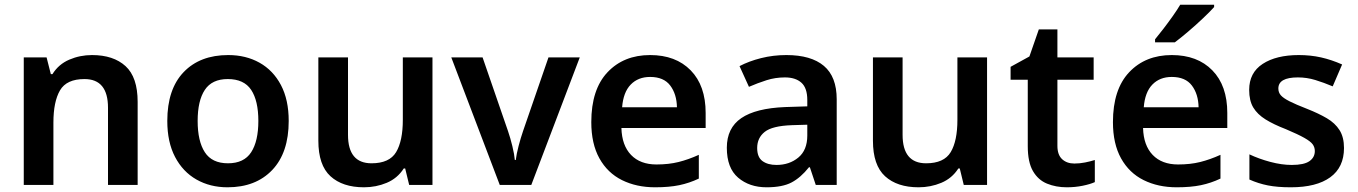

<svg xmlns="http://www.w3.org/2000/svg" viewBox="-20 -786 5772 816"><path d="M371 -552Q462 -552 513.5 -505Q565 -458 565 -353V0H439V-328Q439 -450 339 -450Q263 -450 235 -402Q207 -354 207 -265V0H81V-542H178L196 -471H203Q229 -513 274.5 -532.5Q320 -552 371 -552Z M1207 -272Q1207 -137 1137 -63.5Q1067 10 947 10Q873 10 815 -23Q757 -56 724 -119Q691 -182 691 -272Q691 -407 760.5 -479.5Q830 -552 950 -552Q1025 -552 1083 -519.5Q1141 -487 1174 -424.5Q1207 -362 1207 -272ZM820 -272Q820 -186 850.5 -139Q881 -92 949 -92Q1017 -92 1047.5 -139Q1078 -186 1078 -272Q1078 -358 1047.5 -404Q1017 -450 948 -450Q881 -450 850.5 -404Q820 -358 820 -272Z M1818 -542V0H1719L1702 -70H1696Q1669 -28 1623.5 -9Q1578 10 1527 10Q1436 10 1384.5 -37Q1333 -84 1333 -188V-542H1459V-213Q1459 -92 1559 -92Q1635 -92 1663.5 -139.5Q1692 -187 1692 -277V-542Z M2104 0 1898 -542H2031L2139 -229Q2149 -200 2157.5 -165Q2166 -130 2168 -106H2172Q2175 -131 2184 -165.5Q2193 -200 2203 -229L2311 -542H2444L2238 0Z M2743 -552Q2852 -552 2915.5 -487Q2979 -422 2979 -306V-242H2621Q2623 -168 2662 -127.5Q2701 -87 2770 -87Q2822 -87 2864 -97.5Q2906 -108 2950 -128V-27Q2910 -8 2867 1Q2824 10 2764 10Q2685 10 2623.5 -20.5Q2562 -51 2527.5 -113Q2493 -175 2493 -267Q2493 -406 2562 -479Q2631 -552 2743 -552ZM2743 -459Q2692 -459 2660.5 -426.5Q2629 -394 2624 -330H2857Q2856 -386 2828.5 -422.5Q2801 -459 2743 -459Z M3322 -552Q3427 -552 3481.5 -506Q3536 -460 3536 -364V0H3447L3422 -75H3418Q3383 -31 3344 -10.5Q3305 10 3238 10Q3165 10 3117 -31Q3069 -72 3069 -158Q3069 -242 3130.5 -284Q3192 -326 3317 -331L3411 -334V-361Q3411 -412 3386 -434.5Q3361 -457 3316 -457Q3275 -457 3237.5 -445Q3200 -433 3163 -417L3123 -505Q3163 -526 3214.5 -539Q3266 -552 3322 -552ZM3345 -254Q3262 -251 3230 -225.5Q3198 -200 3198 -157Q3198 -118 3220.5 -101.5Q3243 -85 3280 -85Q3335 -85 3373 -116.5Q3411 -148 3411 -210V-256Z M4175 -542V0H4076L4059 -70H4053Q4026 -28 3980.5 -9Q3935 10 3884 10Q3793 10 3741.5 -37Q3690 -84 3690 -188V-542H3816V-213Q3816 -92 3916 -92Q3992 -92 4020.5 -139.5Q4049 -187 4049 -277V-542Z M4546 -91Q4569 -91 4591.5 -95.5Q4614 -100 4633 -106V-12Q4613 -3 4581 3.5Q4549 10 4514 10Q4468 10 4430 -5.5Q4392 -21 4370 -59Q4348 -97 4348 -165V-447H4275V-502L4355 -546L4395 -661H4474V-542H4628V-447H4474V-166Q4474 -128 4494 -109.5Q4514 -91 4546 -91Z M4960 -552Q5069 -552 5132.5 -487Q5196 -422 5196 -306V-242H4838Q4840 -168 4879 -127.5Q4918 -87 4987 -87Q5039 -87 5081 -97.5Q5123 -108 5167 -128V-27Q5127 -8 5084 1Q5041 10 4981 10Q4902 10 4840.5 -20.5Q4779 -51 4744.5 -113Q4710 -175 4710 -267Q4710 -406 4779 -479Q4848 -552 4960 -552ZM4960 -459Q4909 -459 4877.5 -426.5Q4846 -394 4841 -330H5074Q5073 -386 5045.5 -422.5Q5018 -459 4960 -459ZM5140 -756Q5124 -738 5093.5 -709Q5063 -680 5030 -652Q4997 -624 4973 -606H4889V-619Q4904 -637 4924 -663Q4944 -689 4963.5 -716.5Q4983 -744 4996 -766H5140Z M5692 -157Q5692 -75 5633.5 -32.5Q5575 10 5466 10Q5409 10 5368.5 2Q5328 -6 5290 -23V-130Q5330 -111 5378.5 -98Q5427 -85 5470 -85Q5522 -85 5545 -101Q5568 -117 5568 -144Q5568 -160 5559 -172.5Q5550 -185 5523.5 -200Q5497 -215 5445 -237Q5393 -257 5358.5 -278.5Q5324 -300 5306.5 -329Q5289 -358 5289 -404Q5289 -477 5346.5 -514.5Q5404 -552 5500 -552Q5550 -552 5594.5 -542Q5639 -532 5684 -512L5644 -419Q5606 -435 5570 -446Q5534 -457 5496 -457Q5413 -457 5413 -410Q5413 -393 5423.5 -381Q5434 -369 5460.5 -355.5Q5487 -342 5536 -323Q5584 -304 5619 -283.5Q5654 -263 5673 -233Q5692 -203 5692 -157Z"/></svg>

Font: Noto Sans Ethiopic SemiBold
Style: Regular
Weight: 600
Designer: Monotype Design Team
Foundry: Monotype Imaging Inc.
Version: Version 2.102; ttfautohint (v1.8.4.7-5d5b)